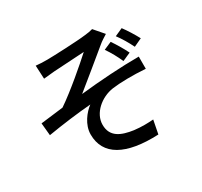

<svg xmlns="http://www.w3.org/2000/svg" viewBox="-166 -998 1332 1267"><g transform="rotate(-30 500.0 -365.0)"><path d="M227 -753 232 -651C257 -654 287 -656 314 -659C354 -662 505 -670 547 -673C486 -617 340 -491 242 -425C191 -418 123 -411 70 -404L79 -309C192 -328 311 -343 411 -351C368 -319 314 -253 314 -178C314 -21 449 56 701 45L721 -58C685 -55 632 -53 576 -60C485 -73 414 -102 414 -194C414 -282 501 -356 594 -369C654 -377 750 -379 846 -372V-465C715 -465 543 -454 399 -438C473 -497 597 -600 669 -659C686 -674 716 -692 733 -703L670 -776C653 -771 632 -767 609 -765C550 -757 356 -749 313 -749C281 -749 254 -750 227 -753ZM842 -684 782 -657C810 -620 835 -577 856 -534L918 -563C897 -603 866 -652 842 -684ZM734 -642 674 -616C702 -575 724 -535 744 -490L807 -518C786 -561 758 -607 734 -642Z"/></g></svg>

Font: Spoqa Han Sans Neo Medium
Style: Regular
Weight: 500
Designer: [Spoqa Han Sans Neo] Dong-huui Kim ___ Younghwa Kang ___ Yujin Lee ___ [Noto Sans] Ryoko NISHIZUKA ____ (kana & ideograp
Foundry: Spoqa (http://www.spoqa-han-sans.com)
Version: Version 1.100;hotconv 1.0.109;makeotfexe 2.5.65596